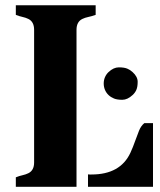

<svg xmlns="http://www.w3.org/2000/svg" viewBox="-20 -714 613 734"><path d="M316.4 -47.4Q319.3 -46.9 322.8 -46.9Q326.2 -46.9 329.6 -46.9Q439.9 -46.9 478.5 -129.9Q488.8 -152.3 496.3 -174.1Q503.9 -195.8 511.5 -214.4Q519 -232.9 531.7 -243.2H564.9V0H316.4ZM272.5 0H40.5V-36.1Q53.7 -41.5 66.2 -44.2Q78.6 -46.9 88.4 -51.8Q110.4 -62.5 110.4 -92.8V-600.1Q110.4 -630.9 88.4 -641.6Q78.6 -646.5 66.2 -649.2Q53.7 -651.9 40.5 -657.2V-693.8H345.7V-657.2Q331.1 -651.9 317.9 -649.2Q304.7 -646.5 294.9 -641.6Q272.5 -630.9 272.5 -600.1ZM395 -438.5Q414.1 -456.5 434.3 -456.5Q454.6 -456.5 466.3 -451.7Q478 -446.8 486.8 -438.5Q506.3 -420.9 506.3 -401.4Q506.3 -381.8 501.2 -370.4Q496.1 -358.9 486.8 -350.6Q467.3 -332.5 447.5 -332.5Q427.7 -332.5 415.8 -337.4Q403.8 -342.3 395 -350.6Q386.2 -358.9 381.3 -370.4Q376.5 -381.8 376.5 -394.8Q376.5 -407.7 381.3 -418.9Q386.2 -430.2 395 -438.5Z"/></svg>

Font: Stardos Stencil
Style: Bold
Weight: 700
Designer: vernon adams
Foundry: vernon adams
Version: Version 1.000